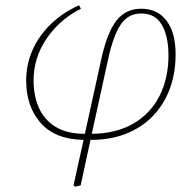

<svg xmlns="http://www.w3.org/2000/svg" viewBox="-20 -516 707 726"><path d="M264 190 258 185 296 13Q188 11 133.5 -51.5Q79 -114 79 -211Q79 -274 104 -329Q129 -384 174.5 -427Q220 -470 279 -496L286 -483Q206 -443 156.5 -370.5Q107 -298 107 -212Q107 -154 127 -108.5Q147 -63 190 -36.5Q233 -10 301 -10L364 -297Q386 -395 421 -439Q456 -483 514 -483Q575 -483 609.5 -438Q644 -393 644 -311Q644 -215 605 -142Q566 -69 494 -28Q422 13 323 13V9L285 185ZM390 -297 327 -10Q419 -11 484 -48.5Q549 -86 583 -153Q617 -220 617 -306Q617 -379 592 -422Q567 -465 514 -465Q465 -465 437 -424Q409 -383 390 -297Z"/></svg>

Font: Source Serif Pro ExtraLight
Style: Italic
Weight: 200
Italic angle: -12°
Designer: Frank Grießhammer
Foundry: Adobe Systems Incorporated
Version: Version 3.001;hotconv 1.0.111;makeotfexe 2.5.65597